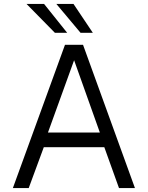

<svg xmlns="http://www.w3.org/2000/svg" viewBox="-20 -949 746 969"><path d="M45 0 308 -723H399L661 0H580.5L506.5 -206H201L125 0ZM222 -280H484L354 -645ZM351 -929 448.5 -783.5H386.5L264.5 -929ZM202.5 -929 319 -783.5H257L114 -929Z"/></svg>

Font: Public Sans Thin Light
Style: Regular
Weight: 300
Version: Version 1.007